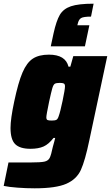

<svg xmlns="http://www.w3.org/2000/svg" viewBox="-45 -814 601 1040"><path d="M-25 193 1 66H121Q175 66 195.5 61.5Q216 57 224 41.5Q232 26 241 -18Q244 -31 249 -47L254 -67H245Q219 -33 191 -20.5Q163 -8 120 -8Q63 -8 37.5 -33Q12 -58 12 -121Q12 -170 32 -264Q54 -368 77 -421.5Q100 -475 133 -496.5Q166 -518 220 -518Q310 -518 326 -453H336L352 -510H536L439 -55Q416 56 393 106.5Q370 157 314 181.5Q258 206 143 206Q97 206 50 202.5Q3 199 -25 193ZM273 -185Q281 -206 294 -268Q307 -330 307 -346Q307 -358 301 -361.5Q295 -365 279 -365Q259 -365 251.5 -360Q244 -355 238.5 -336.5Q233 -318 221 -263Q206 -191 206 -179Q206 -167 212 -164Q218 -161 235 -161Q253 -161 260.5 -165Q268 -169 273 -185ZM462 -794 448 -724Q407 -724 394 -716Q381 -708 376 -685L374 -677H439L415 -563H230L245 -633Q260 -701 279 -733.5Q298 -766 339 -780Q380 -794 462 -794Z"/></svg>

Font: Saira Semi Condensed Black
Style: Italic
Weight: 900
Width: 4
Italic angle: -12°
Designer: Hector Gatti with collaboration of the Omnibus-Type team
Foundry: Omnibus-Type
Version: Version 1.001; ttfautohint (v1.8)